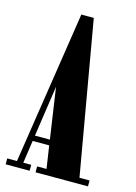

<svg xmlns="http://www.w3.org/2000/svg" viewBox="-113 -760 582 819"><g transform="rotate(15 178.0 -350.0)"><path d="M-4.5 0V-26H38.5L142 -700.5H197L314.5 -26H359V0H127.5V-26H169L154 -126H81L66.5 -26H101.5V0ZM84.5 -150.5H150.5L117.5 -375Z"/></g></svg>

Font: Imbue 50pt ExtraBold
Style: Regular
Weight: 800
Designer: Tyler Finck
Foundry: Etcetera Type Company
Version: Version 1.102; ttfautohint (v1.8.3)